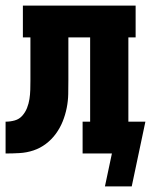

<svg xmlns="http://www.w3.org/2000/svg" viewBox="-20 -550 541 688"><path d="M356 118 381 0H276V-114H303V-416H225V-264Q225 -238 224.5 -213Q224 -188 219 -163Q214 -138 204.5 -114.5Q195 -91 180 -70.5Q165 -50 144.5 -34.5Q124 -19 100 -11Q76 -3 50.5 -1.5Q25 0 0 0V-114Q17 -114 33 -118.5Q49 -123 60 -135.5Q71 -148 77 -163.5Q83 -179 85.5 -195Q88 -211 88.5 -228Q89 -245 89 -261V-262Q89 -262 89 -262Q89 -262 89 -262V-263Q89 -263 89 -263Q89 -263 89 -263V-416H62V-530H466V-416H440V-114H501L452 118Z"/></svg>

Font: Iosevka Slab Heavy
Style: Regular
Weight: 900
Monospace: yes
Designer: Belleve Invis
Foundry: Belleve Invis
Version: Version 11.1.0; ttfautohint (v1.8.3)